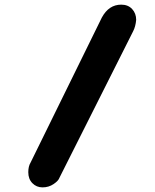

<svg xmlns="http://www.w3.org/2000/svg" viewBox="-20 -788 665 822"><path d="M110.8 -91.8 416 -712.9Q445.8 -768.1 499 -768.1Q528.3 -768.1 545.7 -749.3Q563 -730.5 563 -703.1Q560.5 -674.3 549.8 -653.8L234.9 -27.8Q230.5 -14.2 209.5 0Q188.5 14.2 162.1 14.2Q136.2 14.2 118.7 -3.7Q101.1 -21.5 101.1 -50.8Q101.1 -75.7 110.8 -91.8Z"/></svg>

Font: BPreplay
Style: Bold Italic
Weight: 700
Italic angle: -6°
Designer: Magenta/George Triantafyllakos
Foundry: Magenta/George Triantafyllakos
Version: Version 1.00